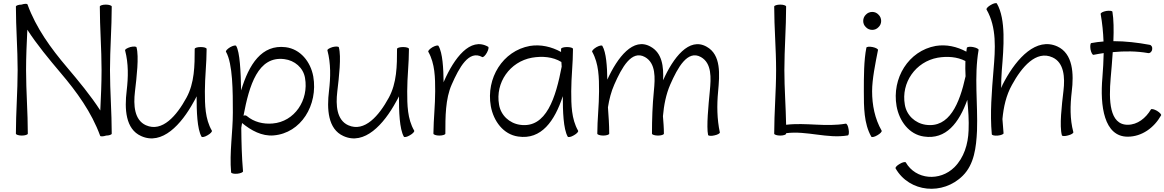

<svg xmlns="http://www.w3.org/2000/svg" viewBox="-20 -841 7326 1208"><path d="M683 0C683 -133 672 -267 672 -400C672 -533 683 -667 683 -800C683 -806 666 -812 646 -812C625 -812 608 -806 608 -800C608 -667 619 -533 619 -400C619 -315 615 -231 611 -146C552 -238 473 -333 402 -417C300 -537 207 -665 153 -813C151 -819 134 -818 115 -812C97 -812 80 -806 80 -800C80 -667 91 -533 91 -400C91 -267 80 -133 80 0C80 6 97 12 117 12C138 12 155 6 155 0C155 -133 144 -267 144 -400C144 -485 148 -569 152 -654C211 -562 290 -467 361 -383C463 -263 556 -135 610 13C612 19 629 18 648 12C666 12 683 6 683 0Z M767 -524C789 -441 787 -355 777 -270C763 -156 769 -29 868 15C1000 75 1121 -58 1199 -201C1206 -212 1211 -223 1217 -235C1217 -142 1220 -30 1248 19C1251 24 1268 21 1286 10C1304 0 1316 -13 1313 -19C1270 -93 1269 -181 1269 -267C1269 -356 1280 -444 1280 -533C1280 -540 1264 -545 1243 -545C1222 -545 1205 -540 1205 -533C1205 -428 1204 -319 1153 -226C1092 -114 1001 -7 898 -53C825 -86 819 -179 829 -264C840 -357 855 -484 839 -543C838 -549 820 -550 800 -545C780 -539 765 -530 767 -524Z M1402 -515C1445 -439 1445 -264 1445 -133C1445 -8 1423 118 1434 243C1435 250 1452 254 1473 252C1493 250 1509 243 1509 237C1501 146 1499 55 1498 -37C1499 -44 1501 -56 1503 -67C1560 -20 1628 17 1701 11C1874 -3 1982 -180 1951 -360C1934 -453 1870 -532 1778 -544C1626 -563 1546 -435 1497 -272C1495 -391 1489 -514 1466 -552C1463 -558 1446 -554 1428 -544C1410 -533 1398 -520 1402 -515ZM1533 -111C1527 -116 1519 -116 1512 -113C1548 -304 1603 -490 1769 -469C1834 -461 1888 -415 1899 -351C1924 -211 1833 -75 1695 -64C1637 -59 1578 -73 1533 -111Z M2040 -524C2062 -441 2060 -355 2050 -270C2036 -156 2042 -29 2141 15C2273 75 2394 -58 2472 -201C2479 -212 2484 -223 2490 -235C2490 -142 2493 -30 2521 19C2524 24 2541 21 2559 10C2577 0 2589 -13 2586 -19C2543 -93 2542 -181 2542 -267C2542 -356 2553 -444 2553 -533C2553 -540 2537 -545 2516 -545C2495 -545 2478 -540 2478 -533C2478 -428 2477 -319 2426 -226C2365 -114 2274 -7 2171 -53C2098 -86 2092 -179 2102 -264C2113 -357 2128 -484 2112 -543C2111 -549 2093 -550 2073 -545C2053 -539 2038 -530 2040 -524Z M2782 0C2782 -105 2782 -219 2822 -309C2869 -416 2930 -529 3014 -482C3020 -479 3033 -491 3043 -509C3053 -527 3057 -544 3051 -547C2938 -611 2837 -474 2774 -331C2773 -328 2772 -326 2771 -323C2770 -410 2765 -508 2739 -552C2736 -558 2719 -554 2701 -544C2683 -533 2671 -520 2675 -515C2717 -440 2718 -352 2718 -267C2718 -180 2708 -93 2707 -6C2707 -5 2707 -3 2707 -1V0C2707 6 2724 12 2744 12C2765 12 2782 6 2782 0Z M3617 -19C3575 -93 3574 -181 3574 -267C3574 -356 3585 -444 3585 -533C3585 -540 3568 -545 3547 -545C3527 -545 3510 -540 3510 -533C3510 -527 3510 -521 3510 -514C3450 -547 3382 -563 3314 -552C3143 -521 3037 -349 3068 -173C3085 -79 3147 5 3240 18C3386 40 3470 -80 3521 -236C3521 -143 3524 -30 3552 19C3556 24 3573 21 3591 10C3609 0 3621 -13 3617 -19ZM3251 -56C3184 -66 3131 -116 3120 -182C3095 -321 3188 -453 3327 -478C3391 -489 3458 -484 3512 -451C3513 -441 3513 -432 3514 -422C3477 -229 3418 -31 3251 -56Z M3706 -515C3748 -440 3749 -352 3749 -267C3749 -178 3738 -89 3738 0C3738 6 3755 12 3775 12C3796 12 3813 6 3813 0C3813 -56 3809 -111 3805 -166C3813 -216 3825 -264 3845 -309C3892 -416 3954 -529 4038 -482C4107 -443 4102 -351 4094 -269C4085 -180 4082 -90 4082 0C4082 6 4099 12 4120 12C4141 12 4157 6 4157 0C4157 -37 4154 -74 4151 -110C4157 -179 4170 -247 4197 -309C4244 -416 4306 -529 4390 -482C4459 -443 4454 -351 4446 -269C4437 -177 4424 -43 4435 8C4437 14 4454 16 4474 11C4495 7 4510 -2 4509 -8C4491 -92 4490 -179 4498 -264C4508 -373 4518 -496 4426 -547C4315 -610 4215 -477 4152 -336C4156 -423 4146 -507 4074 -547C3964 -610 3865 -480 3801 -340C3800 -423 3794 -511 3770 -552C3767 -558 3750 -554 3732 -544C3714 -533 3702 -520 3706 -515Z M4851 -800C4851 -667 4863 -533 4863 -400C4863 -267 4851 -133 4851 0C4851 6 4868 12 4889 12C4910 12 4926 6 4926 0V-3C5055 -20 5186 33 5314 11C5321 10 5323 -8 5319 -28C5316 -49 5308 -64 5301 -63C5177 -41 5050 -71 4926 -56C4924 -170 4915 -285 4915 -400C4915 -533 4926 -667 4926 -800C4926 -806 4910 -812 4889 -812C4868 -812 4851 -806 4851 -800Z M5524 -709C5524 -724 5518 -739 5507 -749C5497 -760 5483 -766 5468 -766C5453 -766 5438 -760 5428 -749C5417 -739 5411 -724 5411 -709C5411 -694 5417 -680 5428 -670C5438 -659 5453 -653 5468 -653C5483 -653 5497 -659 5507 -670C5518 -680 5524 -694 5524 -709ZM5431 -541C5415 -461 5415 -358 5415 -267C5415 -168 5415 -63 5462 19C5465 24 5482 21 5500 10C5518 0 5530 -13 5527 -19C5484 -94 5467 -180 5467 -267C5467 -342 5487 -440 5504 -526C5506 -532 5490 -541 5470 -545C5450 -549 5432 -547 5431 -541Z M6063 -540C6062 -532 6061 -524 6060 -516C6000 -548 5934 -563 5867 -552C5696 -521 5590 -349 5621 -173C5638 -79 5700 5 5793 18C5932 39 6014 -68 6066 -213C6072 -149 6077 -84 6074 -20C6071 66 6045 151 5985 211C5893 302 5742 290 5679 181C5676 176 5659 179 5641 190C5623 200 5611 213 5615 219C5702 370 5912 390 6038 264C6110 192 6122 85 6127 -18C6133 -188 6108 -359 6137 -527C6138 -533 6123 -541 6102 -545C6082 -549 6065 -546 6063 -540ZM5804 -56C5737 -66 5684 -116 5673 -182C5648 -321 5741 -453 5880 -478C5940 -488 6002 -484 6054 -457C6053 -425 6053 -393 6055 -361C6017 -189 5953 -34 5804 -56Z M6187 -781C6252 -668 6242 -532 6231 -402C6220 -267 6208 -128 6220 3C6220 10 6237 14 6258 12C6279 10 6295 3 6294 -3C6292 -33 6289 -62 6287 -92C6294 -167 6310 -241 6347 -307C6408 -419 6499 -527 6602 -480C6675 -447 6681 -354 6671 -270C6660 -176 6645 -50 6661 10C6662 16 6680 17 6700 11C6720 6 6735 -3 6733 -10C6711 -92 6713 -179 6723 -264C6737 -377 6731 -504 6632 -549C6500 -608 6379 -476 6301 -333C6292 -318 6285 -302 6279 -287C6279 -324 6280 -361 6283 -398C6295 -542 6310 -719 6252 -819C6249 -824 6232 -821 6214 -810C6196 -800 6184 -787 6187 -781Z M6860 -496C6881 -500 6902 -504 6924 -507C6923 -456 6920 -405 6916 -354C6900 -175 6926 19 7075 19C7164 19 7241 -37 7285 -115C7289 -120 7277 -133 7259 -144C7241 -154 7224 -158 7221 -152C7189 -98 7137 -56 7075 -56C6959 -56 6956 -211 6968 -350C6973 -401 6977 -457 6981 -513C7056 -520 7130 -520 7204 -507C7215 -505 7227 -515 7229 -530C7232 -544 7225 -557 7213 -559C7138 -573 7061 -582 6985 -582C6988 -653 6987 -720 6979 -767C6978 -773 6960 -775 6940 -772C6919 -768 6904 -760 6905 -753C6915 -696 6921 -638 6923 -580C6897 -578 6872 -575 6846 -570C6840 -569 6838 -552 6841 -531C6845 -511 6853 -495 6860 -496Z"/></svg>

Font: Nupuram Light
Style: Regular
Weight: 300
Designer: Santhosh Thottingal (santhosh.thottingal@gmail.com)
Foundry: SMC
Version: Version 1.000